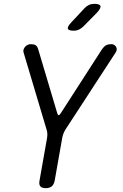

<svg xmlns="http://www.w3.org/2000/svg" viewBox="-20 -970 640 1000"><path d="M218 10Q198 10 190 0.5Q182 -9 186 -30L225 -251Q227 -263 226.5 -274.5Q226 -286 222 -297L103 -696Q100 -705 103 -713Q106 -721 111.5 -727Q117 -733 124.5 -736.5Q132 -740 140 -740Q156 -740 165.5 -734.5Q175 -729 180 -710L278 -381Q281 -370 285.5 -370Q290 -370 297 -381L509 -710Q522 -729 533 -734.5Q544 -740 560 -740Q568 -740 574 -736.5Q580 -733 584 -727Q588 -721 588 -713Q588 -705 582 -696L322 -297Q315 -286 310.5 -274.5Q306 -263 304 -251L265 -30Q261 -9 249.5 0.5Q238 10 218 10ZM365 -810Q337 -810 333.5 -820.5Q330 -831 351 -853L420 -927Q430 -938 443 -944Q456 -950 471 -950Q499 -950 503 -939Q507 -928 485 -904L413 -831Q402 -821 390.5 -815.5Q379 -810 365 -810Z"/></svg>

Font: Maple Mono NL Light
Style: Italic
Weight: 300
Italic angle: -10°
Monospace: yes
Designer: subframe7536
Version: Version 7.000